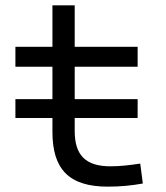

<svg xmlns="http://www.w3.org/2000/svg" viewBox="-20 -694 626 724"><path d="M38.1 -249H177.7V-196.8C177.7 -54.7 241.2 9.8 386.7 9.8C434.1 9.8 474.1 5.9 518.6 -2L508.8 -77.1C466.3 -70.8 431.6 -66.9 396.5 -66.9C302.7 -66.9 261.7 -108.9 261.7 -200.2V-249H499V-320.3H261.7V-442.4H499V-517.6H261.7V-673.8H177.7V-517.6H38.1V-442.4H177.7V-320.3H38.1Z"/></svg>

Font: Cascadia Code SemiLight
Style: Regular
Weight: 350
Monospace: yes
Designer: Aaron Bell
Foundry: Saja Typeworks
Version: Version 2404.023